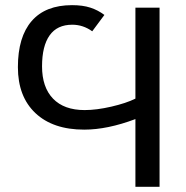

<svg xmlns="http://www.w3.org/2000/svg" viewBox="-20 -718 714 738"><path d="M334.5 -597.7 381.3 -660.6C364.7 -673 346.7 -682.4 327.1 -688.7C307.6 -695.1 284.2 -698.2 256.8 -698.2C188.8 -698.2 137.1 -677.9 101.8 -637.2C66.5 -596.5 48.8 -537.4 48.8 -460C48.8 -384.4 71.3 -325.5 116.2 -283.2C161.1 -240.9 223.6 -219.7 303.7 -219.7C363 -219.7 428.5 -233.2 500.5 -260.3V0H593.3V-688.5H500.5V-338.9C476.7 -327.1 445.9 -316.9 408 -308.1C370 -299.3 335.8 -294.9 305.2 -294.9C252.4 -294.9 212 -309.6 183.8 -338.9C155.7 -368.2 141.6 -409.5 141.6 -462.9C141.6 -515 151.3 -554.7 170.7 -582C190 -609.4 219.1 -623 257.8 -623C285.5 -623 311 -614.6 334.5 -597.7Z"/></svg>

Font: Arimo
Style: Regular
Weight: 400
Designer: Steve Matteson
Foundry: Monotype Imaging Inc.
Version: Version 1.32